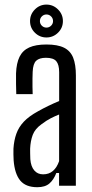

<svg xmlns="http://www.w3.org/2000/svg" viewBox="-20 -798 397 825"><path d="M140.4 6.4Q90.6 6.4 66.9 -22.3Q43.2 -50.9 38.6 -109Q38.1 -121.6 37.7 -134.6Q37.3 -147.6 37.8 -159.3Q40.1 -194.8 50.2 -223.1Q60.2 -251.5 82.2 -275Q104.3 -298.4 142.8 -319.5Q164.6 -331.9 187.7 -343Q210.7 -354.2 234.2 -363.8V-487.7Q234.2 -520.1 221.9 -534.9Q209.6 -549.7 177.3 -549.7Q149.2 -549.7 135.5 -537Q121.9 -524.3 120.4 -489.6Q119.9 -478.2 119.6 -461Q119.4 -443.9 119.6 -425.9Q119.9 -407.8 120.4 -393.6H49.9Q49.4 -412.3 48.9 -437.5Q48.4 -462.8 48.9 -482.9Q50.6 -526.7 64 -554.1Q77.5 -581.4 105.6 -594.1Q133.6 -606.8 179.7 -606.8Q227.6 -606.8 255.1 -593.1Q282.7 -579.4 294.4 -550Q306.1 -520.6 306.1 -473.2L305.9 0H233.8V-54.7H222Q210.7 -25.4 192.2 -9.5Q173.7 6.4 140.4 6.4ZM165.3 -48.9Q190.4 -48.9 207.4 -63.5Q224.5 -78.1 234 -105.6V-306Q216.8 -299.3 198.7 -290.1Q180.5 -280.9 158.7 -264.5Q130.3 -244.2 120.7 -218.5Q111 -192.9 109.5 -159.3Q109.4 -150.2 109.6 -138.2Q109.8 -126.1 110.3 -113.8Q112.8 -82.7 127.2 -65.8Q141.5 -48.9 165.3 -48.9ZM179.5 -637Q150.6 -637 129.8 -657.6Q109.1 -678.1 109.1 -707.5Q109.1 -736.4 129.8 -757.3Q150.6 -778.3 179.5 -778.3Q208.5 -778.3 229.4 -757.3Q250.3 -736.4 250.3 -707.5Q250.3 -678.1 229.4 -657.6Q208.5 -637 179.5 -637ZM179.4 -679.4Q191.3 -679.4 199.6 -687.6Q207.9 -695.9 207.9 -707.3Q207.9 -719.2 199.6 -727.5Q191.3 -735.8 179.4 -735.8Q168 -735.8 159.7 -727.5Q151.5 -719.2 151.5 -707.3Q151.5 -695.9 159.7 -687.6Q168 -679.4 179.4 -679.4Z"/></svg>

Font: Big Shoulders Display SC Thin
Style: Regular
Weight: 100
Designer: Patric King
Foundry: XO Type Co
Version: Version 2.002